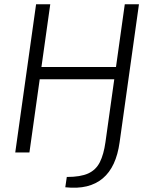

<svg xmlns="http://www.w3.org/2000/svg" viewBox="-20 -710 702 894"><path d="M214 -690 117 0H51L148 -690ZM531 -398 523 -341H157L165 -398ZM561 -690H627L537 -48Q529 10 509.5 52Q490 94 458.5 120.5Q427 147 384 157.5Q341 168 284 162L291 114Q355 114 391 97.5Q427 81 445 45Q463 9 471 -48Z"/></svg>

Font: Exo 2 Light
Style: Italic
Weight: 300
Italic angle: -8°
Designer: Natanael Gama
Foundry: Natanael Gama
Version: Version 2.010